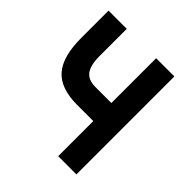

<svg xmlns="http://www.w3.org/2000/svg" viewBox="-187 -827 961 961"><g transform="rotate(45 293.0 -346.5)"><path d="M258.8 -248.5Q141.1 -248.5 88.4 -308.3Q35.6 -368.2 35.6 -500.5V-693.4H164.6V-500.5Q164.6 -435.5 187 -406Q209.5 -376.5 258.8 -376.5H372.6V-693.4H501.5V0H372.6V-248.5Z"/></g></svg>

Font: Cascadia Code PL
Style: Bold
Weight: 700
Monospace: yes
Designer: Aaron Bell
Foundry: Saja Typeworks
Version: Version 2404.023; ttfautohint (v1.8.4)